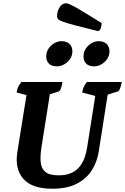

<svg xmlns="http://www.w3.org/2000/svg" viewBox="-20 -1143 765 1175"><path d="M300 12Q176 12 123 -48.5Q70 -109 86 -211L142 -561L82 -577Q84 -595 90.5 -610Q97 -625 111 -641H362Q359 -617 352.5 -601Q346 -585 338 -583L285 -566L234 -243Q226 -194 228.5 -154.5Q231 -115 255.5 -92.5Q280 -70 339 -70Q388 -70 420 -86Q452 -102 471 -128Q490 -154 500 -184.5Q510 -215 514 -245L563 -556L483 -577Q486 -595 492 -610Q498 -625 512 -641H725Q721 -617 714.5 -601Q708 -585 700 -583L639 -564L584 -214Q575 -155 543.5 -103.5Q512 -52 452.5 -20Q393 12 300 12ZM558 -737Q524 -737 507.5 -753.5Q491 -770 491 -798Q491 -826 506 -847Q521 -868 542 -879.5Q563 -891 582 -891Q615 -891 632.5 -874Q650 -857 650 -829Q650 -802 635 -781Q620 -760 599 -748.5Q578 -737 558 -737ZM330 -737Q296 -737 279.5 -753.5Q263 -770 263 -798Q263 -826 278 -847Q293 -868 314 -879.5Q335 -891 355 -891Q388 -891 405.5 -874Q423 -857 423 -829Q423 -802 408 -781Q393 -760 371.5 -748.5Q350 -737 330 -737ZM578 -953Q488 -975 437.5 -988.5Q387 -1002 364 -1010.5Q341 -1019 335 -1026.5Q329 -1034 329 -1043Q329 -1074 345 -1098.5Q361 -1123 384 -1123Q392 -1123 404 -1118Q416 -1113 439 -1100.5Q462 -1088 501 -1064Q540 -1040 602 -1002Q602 -984 596 -968.5Q590 -953 578 -953Z"/></svg>

Font: Petrona ExtraBold
Style: Italic
Weight: 800
Italic angle: -9°
Designer: Ringo R. Seeber
Foundry: Ringo R. Seeber
Version: Version 2.001; ttfautohint (v1.8.3)